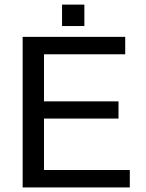

<svg xmlns="http://www.w3.org/2000/svg" viewBox="-20 -820 640 840"><path d="M79.1 0V-658.7H527.8V-582.5H172.4V-376.5H498.5V-301.3H172.4V-76.2H547.9V0ZM251.5 -706.1V-799.8H349.1V-706.1Z"/></svg>

Font: Cousine
Style: Regular
Weight: 400
Monospace: yes
Designer: Steve Matteson
Foundry: Ascender Corporation
Version: Version 1.20